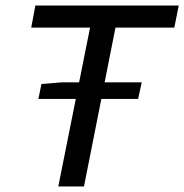

<svg xmlns="http://www.w3.org/2000/svg" viewBox="-20 -675 667 695"><path d="M119 -317 130 -371 205 -377H493L480 -317ZM191 0 306 -575H93L108 -655H627L611 -575H398L284 0Z"/></svg>

Font: Source Code Pro ExtraLight Medium
Style: Italic
Weight: 500
Italic angle: -11°
Monospace: yes
Version: Version 1.016;hotconv 1.0.116;makeotfexe 2.5.65601